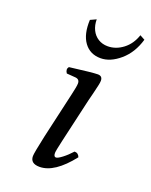

<svg xmlns="http://www.w3.org/2000/svg" viewBox="-127 -720 632 801"><g transform="rotate(20 189.0 -320.0)"><path d="M245 -320 200 -124Q189 -76 189 -67Q189 -50 199 -50Q207 -50 226 -64.5Q245 -79 264 -100Q281 -100 287 -83Q214 10 148 10Q107 10 107 -23Q107 -37 124 -115L171 -321Q180 -359 180 -372Q180 -390 162 -392L122 -395Q111 -411 121 -423Q223 -436 245 -436Q266 -436 266 -415Q266 -407 263 -394Q260 -381 254 -355.5Q248 -330 245 -320ZM162 -650Q162 -624 172 -603.5Q182 -583 200.5 -571.5Q219 -560 243 -560Q279 -560 310.5 -584Q342 -608 356 -650L378 -638Q360 -576 317.5 -539.5Q275 -503 232 -503Q185 -503 159 -538.5Q133 -574 136 -638Z"/></g></svg>

Font: Linux Libertine O
Style: Italic
Weight: 400
Italic angle: -12°
Designer: Philipp H. Poll
Foundry: Philipp H. Poll
Version: Version 5.1.6